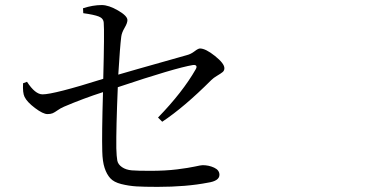

<svg xmlns="http://www.w3.org/2000/svg" viewBox="-20 -770 1540 760"><path d="M622.1 -288.1 605.5 -304.7Q703.1 -405.3 754.9 -496.1Q759.8 -504.9 756.8 -509.3Q753.9 -513.7 744.1 -512.7Q673.8 -501 446.3 -424.8Q439.5 -262.7 440.4 -183.6Q441.4 -149.4 444.3 -134.3Q447.3 -119.1 462.9 -108.4Q478.5 -97.7 501.5 -95.7Q524.4 -93.8 574.2 -93.8Q634.8 -93.8 681.2 -99.6Q727.5 -105.5 751.5 -110.8Q775.4 -116.2 782.2 -116.2Q806.6 -116.2 827.6 -106.4Q848.6 -96.7 848.6 -78.1Q848.6 -53.7 802.7 -46.9Q717.8 -30.3 603.5 -30.3Q549.8 -30.3 519.5 -32.2Q489.3 -34.2 460 -41.5Q430.7 -48.8 416.5 -64.5Q402.3 -80.1 394 -105.5Q385.7 -130.9 384.8 -170.9Q382.8 -239.3 387.7 -405.3Q311.5 -380.9 233.4 -347.7Q219.7 -341.8 208 -333.5Q196.3 -325.2 188.5 -321.8Q180.7 -318.4 168 -318.4Q150.4 -318.4 118.7 -342.3Q86.9 -366.2 77.1 -386.7Q69.3 -402.3 71.3 -440.4L86.9 -446.3Q119.1 -396.5 148.4 -396.5Q193.4 -396.5 388.7 -458Q393.6 -645.5 390.6 -679.7Q389.6 -697.3 371.1 -704.6Q352.5 -711.9 309.6 -717.8L308.6 -737.3Q347.7 -750 382.8 -750Q410.2 -750 447.3 -728.5Q484.4 -707 484.4 -690.4Q484.4 -678.7 473.1 -659.7Q461.9 -640.6 460 -625Q455.1 -587.9 448.2 -474.6Q466.8 -480.5 719.7 -551.8Q735.4 -555.7 750 -566.9Q764.6 -578.1 771.5 -578.1Q793.9 -578.1 831.1 -548.3Q868.2 -518.6 868.2 -500Q868.2 -490.2 860.8 -484.4Q853.5 -478.5 839.4 -470.2Q825.2 -461.9 816.4 -453.1Q709 -345.7 622.1 -288.1Z"/></svg>

Font: Bpmf Zihi Serif Regular
Style: Regular
Weight: 400
Foundry: But Ko
Version: Version 1.320